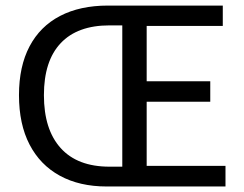

<svg xmlns="http://www.w3.org/2000/svg" viewBox="-20 -676 884 696"><path d="M366.7 0Q268.1 0 196.8 -39.1Q125.5 -78.1 87.2 -151.9Q48.8 -225.6 48.8 -331.1Q48.8 -435.5 87.2 -508.1Q125.5 -580.6 197.8 -618.2Q270 -655.8 371.1 -655.8H787.6V-582H511.7V-381.3H742.2V-307.1H511.7V-74.7H797.4V0ZM377 -71.8H423.3V-584H377Q260.7 -584 200 -519.5Q139.2 -455.1 139.2 -331.1Q139.2 -206.5 200 -139.2Q260.7 -71.8 377 -71.8Z"/></svg>

Font: Varta Medium
Style: Regular
Weight: 500
Designer: Joana Correia, Viktoriya Grabowska, Eben Sorkin
Foundry: Sorkin Type Co.
Version: Version 1.004